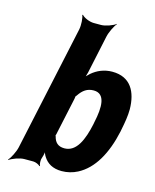

<svg xmlns="http://www.w3.org/2000/svg" viewBox="-119 -857 779 964"><g transform="rotate(15 270.5 -375.0)"><path d="M291 -503 333 -700C338 -724 356 -761 368 -774V-776C353 -764 315 -750 292 -750H254C231 -750 200 -764 191 -776L188 -774C194 -761 197 -724 192 -700L52 -50C47 -26 28 11 16 24L17 26C33 14 71 0 94 0H141C153 0 172 8 176 15L179 13C175 6 173 -16 178 -28L179 -32C184 -46 187 -64 185 -74L182 -73C183 -63 189 -47 196 -37C214 -9 243 10 290 10C319 10 347 3 372 -10C449 -50 499 -139 525 -259L527 -270C535 -309 541 -345 541 -378C540 -468 504 -538 408 -538C366 -538 330 -522 302 -498C292 -489 278 -475 273 -467L277 -465C283 -474 288 -490 291 -503ZM274 -104C240 -104 224 -122 217 -150C216 -152 214 -160 212 -159L215 -156C216 -156 219 -169 219 -171L259 -357C259 -359 262 -372 260 -372L258 -369C260 -368 266 -376 267 -378C286 -406 308 -423 342 -423C404 -423 404 -352 386 -270L384 -259C366 -175 337 -104 274 -104Z"/></g></svg>

Font: Asimov
Style: EdgeExtremeIt
Weight: 500
Designer: Google
Version: Version 2.000980: 2014